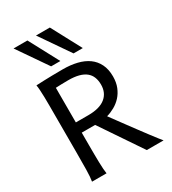

<svg xmlns="http://www.w3.org/2000/svg" viewBox="-232 -1111 1102 1231"><g transform="rotate(-30 318.5 -495.5)"><path d="M178.2 -212.4Q178.2 -176.3 178.5 -144Q178.7 -111.8 179.4 -84.5Q180.2 -57.1 181.6 -35.6Q183.1 -14.2 185.5 0H78.1Q83.5 -29.3 84.5 -84.7Q85.4 -140.1 85.4 -212.4V-558.1Q85.4 -592.3 84.7 -621.8Q84 -651.4 82.5 -674.8Q81.1 -698.2 78.1 -712.9Q103.5 -713.9 134.3 -715.3Q160.6 -716.3 196.8 -717Q232.9 -717.8 275.9 -717.8Q333 -717.8 380.1 -706.3Q427.2 -694.8 460.9 -670.7Q494.6 -646.5 513.4 -608.4Q532.2 -570.3 532.2 -517.6Q532.2 -473.1 518.3 -439Q504.4 -404.8 481.7 -380.1Q459 -355.5 430.2 -339.4Q401.4 -323.2 371.6 -314.9Q386.2 -294.9 407.5 -265.9Q428.7 -236.8 452.9 -204.3Q477.1 -171.9 501.7 -138.4Q526.4 -105 547.9 -76.7Q569.3 -48.3 585.4 -27.8Q601.6 -7.3 607.9 0H483.4L277.3 -305.2H178.2ZM178.2 -380.9H271Q354 -380.9 396.7 -415Q439.5 -449.2 439.5 -510.3Q439.5 -541.5 429.9 -565.7Q420.4 -589.8 400.1 -606.2Q379.9 -622.6 347.9 -631.1Q315.9 -639.6 271 -639.6Q245.1 -639.6 221.4 -638.9Q197.8 -638.2 178.2 -637.2ZM337.9 -991.2 455.1 -771.5H386.7L235.4 -991.2ZM171.9 -991.2 289.1 -771.5H220.7L69.3 -991.2Z"/></g></svg>

Font: Andika Eur
Style: Regular
Weight: 400
Designer: Victor Gaultney, Annie Olsen, Julie Remington, Don Collingsworth, Eric Hays, Becca Hirsbrunner
Foundry: SIL International
Version: Version 5.000